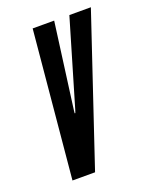

<svg xmlns="http://www.w3.org/2000/svg" viewBox="-110 -609 530 671"><g transform="rotate(-20 155.0 -273.5)"><path d="M43 0H127L310.5 -547H230.5L136.5 -228.5L133 -218H130.5L131.5 -228.5L174 -547H94Z"/></g></svg>

Font: League Gothic SemiCondensed Italic
Style: Regular
Weight: 400
Width: 4
Designer: The League of Moveable Type
Version: Version 1.600; ttfautohint (v1.8.3)